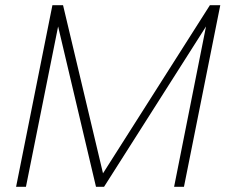

<svg xmlns="http://www.w3.org/2000/svg" viewBox="-20 -720 872 740"><path d="M80 0H42L182 -700H223L377 -52L789 -700H829L689 0H651L774 -618L381 0H350L204 -618Z"/></svg>

Font: Albert Sans ExtraLight
Style: Italic
Weight: 250
Italic angle: -11.25°
Designer: Andreas Rasmussen
Foundry: a.Foundry
Version: Version 1.025